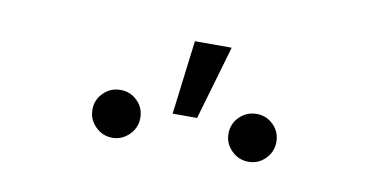

<svg xmlns="http://www.w3.org/2000/svg" viewBox="-36 -927 709 359"><g transform="rotate(10 318.5 -747.5)"><path d="M448.2 -645.5Q429.2 -645.5 415.8 -658.9Q402.3 -672.4 402.3 -690.9Q402.3 -710 415.8 -723.1Q429.2 -736.3 448.2 -736.3Q466.8 -736.3 480 -723.1Q493.2 -710 493.2 -690.9Q493.2 -672.4 480 -658.9Q466.8 -645.5 448.2 -645.5ZM189.5 -645.5Q170.9 -645.5 157.5 -658.9Q144 -672.4 144 -690.9Q144 -710 157.5 -723.1Q170.9 -736.3 189.5 -736.3Q208.5 -736.3 221.7 -723.1Q234.9 -710 234.9 -690.9Q234.9 -672.4 221.4 -658.9Q208 -645.5 189.5 -645.5ZM293 -709.5 310.5 -850.1H380.4L339.4 -709.5Z"/></g></svg>

Font: Inter 16pt Light
Style: Regular
Weight: 300
Version: Version 4.001;git-66647c0bb